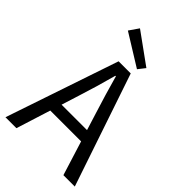

<svg xmlns="http://www.w3.org/2000/svg" viewBox="-255 -961 1054 1054"><g transform="rotate(45 272.0 -433.5)"><path d="M2.6 0 224.7 -656.3H318.9L540.9 0H452.4L338 -366.6Q320.3 -421.8 304.2 -476.5Q288.1 -531.1 272.3 -587.7H268.3Q253.2 -531.1 237.1 -476.5Q221 -421.8 203.3 -366.6L87.6 0ZM119.4 -199.9V-266.6H421.6V-199.9ZM326.7 -696.8 141.3 -811.7 179.7 -867.3 358.9 -737.8Z"/></g></svg>

Font: Source Sans Variable
Style: Regular
Weight: 200
Designer: Paul D. Hunt
Foundry: Adobe Systems Incorporated
Version: Version 3.006;hotconv 1.0.111;makeotfexe 2.5.65597